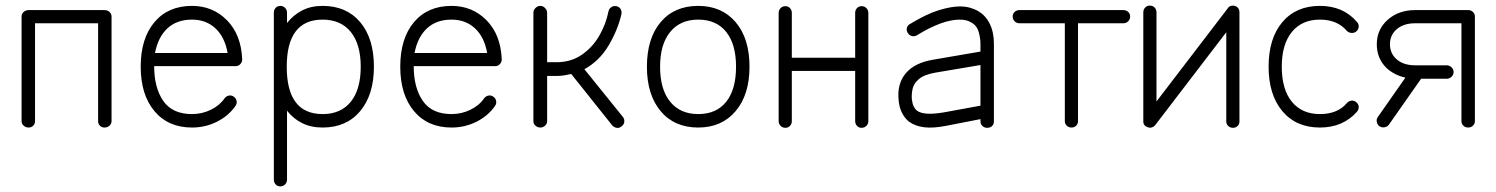

<svg xmlns="http://www.w3.org/2000/svg" viewBox="-20 -442 5339 685"><path d="M82 13Q72 13 64.5 6.5Q57 0 57 -10V-383Q57 -393 64.5 -399.5Q72 -406 82 -406H353Q363 -406 370.5 -399.5Q378 -393 378 -383V-10Q378 0 370.5 6.5Q363 13 353 13Q343 13 336.5 6.5Q330 0 330 -10V-359H105V-10Q105 0 98.5 6.5Q92 13 82 13Z M665 13Q580 13 531 -45.5Q482 -104 482 -204Q482 -305 531 -363Q580 -421 665 -421Q739 -421 789.5 -370Q840 -319 844 -232V-229Q844 -220 837 -213Q831 -206 820 -206H530Q530 -129 562.5 -82Q595 -35 665 -35Q701 -35 732.5 -50.5Q764 -66 781 -91Q787 -99 796.5 -101Q806 -103 814 -97Q822 -92 824 -82Q826 -72 820 -64Q796 -29 754.5 -8Q713 13 665 13ZM533 -253H792Q782 -310 748.5 -341Q715 -372 665 -372Q611 -372 577.5 -341Q544 -310 533 -253Z M980 223Q970 223 963.5 216Q957 209 957 199V-397Q957 -407 963.5 -414Q970 -421 980 -421Q990 -421 997 -414Q1004 -407 1004 -397V-360Q1026 -388 1057.5 -404.5Q1089 -421 1131 -421Q1216 -421 1265 -363Q1314 -305 1314 -204Q1314 -104 1265 -45.5Q1216 13 1131 13Q1089 13 1057.5 -3Q1026 -19 1004 -47V199Q1004 209 997 216Q990 223 980 223ZM1131 -35Q1196 -35 1231.5 -79Q1267 -123 1267 -204Q1267 -284 1231.5 -328Q1196 -372 1131 -372Q1003 -372 1003 -204Q1003 -35 1131 -35Z M1591 13Q1506 13 1457 -45.5Q1408 -104 1408 -204Q1408 -305 1457 -363Q1506 -421 1591 -421Q1665 -421 1715.5 -370Q1766 -319 1770 -232V-229Q1770 -220 1763 -213Q1757 -206 1746 -206H1456Q1456 -129 1488.5 -82Q1521 -35 1591 -35Q1627 -35 1658.5 -50.5Q1690 -66 1707 -91Q1713 -99 1722.5 -101Q1732 -103 1740 -97Q1748 -92 1750 -82Q1752 -72 1746 -64Q1722 -29 1680.5 -8Q1639 13 1591 13ZM1459 -253H1718Q1708 -310 1674.5 -341Q1641 -372 1591 -372Q1537 -372 1503.5 -341Q1470 -310 1459 -253Z M1908 13Q1898 13 1890.5 6.5Q1883 0 1883 -10V-396Q1883 -406 1890.5 -413.5Q1898 -421 1908 -421Q1917 -421 1924.5 -413.5Q1932 -406 1932 -396V-220H1965Q2017 -220 2055.5 -246.5Q2094 -273 2118 -314.5Q2142 -356 2151 -402Q2153 -411 2161 -416.5Q2169 -422 2179 -420Q2189 -418 2194 -410Q2199 -402 2197 -391Q2184 -335 2151.5 -280Q2119 -225 2065 -195L2203 -24Q2209 -15 2207 -5.5Q2205 4 2197 9Q2189 16 2179.5 14Q2170 12 2164 5L2018 -178Q2005 -175 1992 -173Q1979 -171 1965 -171H1932V-10Q1932 0 1924.5 6.5Q1917 13 1908 13Z M2471 13Q2386 13 2337 -45.5Q2288 -104 2288 -204Q2288 -305 2337 -363Q2386 -421 2471 -421Q2555 -421 2604.5 -363Q2654 -305 2654 -204Q2654 -104 2604.5 -45.5Q2555 13 2471 13ZM2471 -35Q2536 -35 2571 -79Q2606 -123 2606 -204Q2606 -284 2571 -328Q2536 -372 2471 -372Q2407 -372 2371 -328Q2335 -284 2335 -204Q2335 -123 2371 -79Q2407 -35 2471 -35Z M2782 14Q2772 14 2765 7Q2758 0 2758 -10V-396Q2758 -406 2765 -413Q2772 -420 2782 -420Q2792 -420 2798.5 -413Q2805 -406 2805 -396V-236H3031V-396Q3031 -406 3037.5 -413Q3044 -420 3054 -420Q3064 -420 3071 -413Q3078 -406 3078 -396V-10Q3078 0 3071 7Q3064 14 3054 14Q3044 14 3037.5 7Q3031 0 3031 -10V-189H2805V-10Q2805 0 2798.5 7Q2792 14 2782 14Z M3502 14Q3492 14 3485 7.5Q3478 1 3478 -9V-17L3355 7Q3309 16 3277 12Q3245 8 3223 -8Q3207 -21 3197.5 -40.5Q3188 -60 3186 -85Q3180 -143 3211.5 -180.5Q3243 -218 3309 -229L3478 -258V-286Q3478 -306 3471.5 -328.5Q3465 -351 3445 -362Q3429 -372 3404 -372Q3342 -372 3251 -316Q3242 -311 3233 -313.5Q3224 -316 3219 -324Q3213 -333 3215.5 -342.5Q3218 -352 3226 -356Q3285 -392 3329 -405.5Q3373 -419 3404 -419Q3425 -419 3440.5 -414.5Q3456 -410 3467 -404Q3496 -388 3511 -357.5Q3526 -327 3526 -286V-9Q3526 1 3519.5 7.5Q3513 14 3502 14ZM3347 -41 3478 -65V-210L3318 -183Q3277 -176 3258.5 -160Q3240 -144 3236 -125.5Q3232 -107 3233 -90Q3236 -59 3252 -47Q3276 -29 3347 -41Z M3803 13Q3793 13 3786 6.5Q3779 0 3779 -10V-359H3617Q3607 -359 3600 -366Q3593 -373 3593 -383Q3593 -393 3600 -399.5Q3607 -406 3617 -406H3988Q3998 -406 4005 -399.5Q4012 -393 4012 -383Q4012 -373 4005 -366Q3998 -359 3988 -359H3826V-10Q3826 0 3819.5 6.5Q3813 13 3803 13Z M4379 14Q4369 14 4362 7.5Q4355 1 4355 -9V-327L4101 5Q4097 10 4089.5 12.5Q4082 15 4075 12Q4059 7 4059 -9V-398Q4059 -408 4065.5 -415Q4072 -422 4082 -422Q4093 -422 4099.5 -415Q4106 -408 4106 -398V-80L4360 -412Q4364 -419 4371.5 -421Q4379 -423 4386 -421Q4402 -415 4402 -398V-9Q4402 1 4395.5 7.5Q4389 14 4379 14Z M4689 13Q4604 13 4555 -45.5Q4506 -104 4506 -204Q4506 -305 4555 -363Q4604 -421 4689 -421Q4772 -421 4821 -364Q4828 -357 4827.5 -347Q4827 -337 4819 -330Q4812 -324 4802 -324.5Q4792 -325 4785 -332Q4751 -372 4689 -372Q4625 -372 4589 -328Q4553 -284 4553 -204Q4553 -123 4589 -79Q4625 -35 4689 -35Q4752 -35 4785 -74Q4792 -82 4802 -83Q4812 -84 4819 -77Q4827 -71 4827.5 -61Q4828 -51 4821 -43Q4771 13 4689 13Z M5218 13Q5208 13 5201 6.5Q5194 0 5194 -10V-359H5029Q4984 -359 4959 -334Q4939 -314 4939 -284Q4939 -254 4959 -234Q4984 -209 5029 -209H5141Q5151 -209 5158.5 -202Q5166 -195 5166 -185Q5166 -175 5158.5 -168Q5151 -161 5141 -161H5050L4935 3Q4930 10 4920 12Q4910 14 4901 8Q4894 3 4892 -7Q4890 -17 4896 -25L4994 -165Q4954 -174 4926 -200Q4892 -234 4892 -284Q4892 -337 4931 -371.5Q4970 -406 5029 -406H5218Q5228 -406 5235 -399.5Q5242 -393 5242 -383V-10Q5242 0 5235 6.5Q5228 13 5218 13Z"/></svg>

Font: Zen Kurenaido
Style: Regular
Weight: 400
Designer: Yoshimichi Ohira
Foundry: Positype
Version: Version 1.001